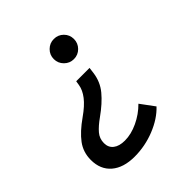

<svg xmlns="http://www.w3.org/2000/svg" viewBox="-194 -658 974 974"><g transform="rotate(-45 293.0 -171.0)"><path d="M214.4 185.5Q134.8 185.5 89.8 147Q44.9 108.4 44.9 40Q44.9 -15.6 76.4 -57.9Q107.9 -100.1 168.5 -142.6Q217.8 -177.2 241.9 -208.7Q266.1 -240.2 271 -271L274.9 -294.9H370.6L366.7 -264.2Q359.4 -206.5 324.2 -164.3Q289.1 -122.1 231.4 -81.1Q193.4 -54.2 172.9 -30Q152.3 -5.9 152.3 26.9Q152.3 58.1 174.6 75.4Q196.8 92.8 236.8 92.8Q282.2 92.8 331.1 69.8Q379.9 46.9 417.5 8.8L472.7 83.5Q429.7 129.4 359.4 157.5Q289.1 185.5 214.4 185.5ZM346.2 -382.3Q316.4 -382.3 295.2 -403.6Q273.9 -424.8 273.9 -454.6Q273.9 -484.9 295.2 -505.9Q316.4 -526.9 346.2 -526.9Q376.5 -526.9 397.5 -505.9Q418.5 -484.9 418.5 -454.6Q418.5 -424.8 397.5 -403.6Q376.5 -382.3 346.2 -382.3Z"/></g></svg>

Font: Cascadia Code NF
Style: Italic
Weight: 400
Italic angle: -10°
Monospace: yes
Designer: Aaron Bell
Foundry: Saja Typeworks
Version: Version 2404.023; ttfautohint (v1.8.4)